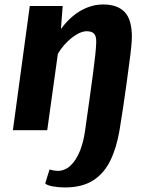

<svg xmlns="http://www.w3.org/2000/svg" viewBox="-20 -584 670 861"><path d="M270.8 256.6Q242.5 256.6 216.3 251.8Q190.1 246.9 182.7 238.6L202.1 176.3Q208.1 178.3 219.9 180.3Q231.8 182.3 237.8 182.3Q271.2 182.3 296.5 158.3Q321.8 134.3 338.4 93Q354.9 51.7 361.8 0Q373 -77.9 381.6 -140.6Q390.3 -203.4 396.8 -251.8Q403.3 -300.3 407 -335.4Q410.8 -370.6 411.5 -393.2Q412.3 -422 402 -432.9Q391.6 -443.9 368.8 -443.9Q353.7 -443.9 336.1 -435.9Q318.5 -427.9 300.7 -413.7Q283 -399.4 267.1 -381.2Q251.2 -362.9 239.5 -342.7L191.8 0H37.8L113.5 -557H261.1L253.2 -453.6Q277.6 -487.7 307.8 -512.5Q337.9 -537.3 372.1 -550.6Q406.3 -564 443.1 -564Q506.2 -564 538.8 -530.3Q571.4 -496.6 571.4 -418.5Q571.4 -405.3 568.7 -375.6Q565.9 -345.8 560.3 -305.2Q554.7 -262.1 547.5 -209.6Q540.3 -157.2 532.2 -102.7Q524 -48.3 516 0Q502.8 78.5 474.8 136Q446.9 193.6 397.5 225.1Q348.1 256.6 270.8 256.6Z"/></svg>

Font: Merriweather Sans Variable Regular
Style: Italic
Weight: 300
Italic angle: -8°
Designer: Eben Sorkin
Foundry: Eben Sorkin
Version: Version 2.001